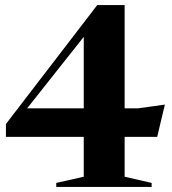

<svg xmlns="http://www.w3.org/2000/svg" viewBox="-20 -741 682 761"><path d="M474 -721V-311.5H526L633.5 -326.5L603 -198.5H474V-40.5L581 -16V0H203V-16L312 -40.5V-198.5H3.5V-249.5L365.5 -721ZM312 -311.5V-595L87.5 -311.5Z"/></svg>

Font: Newsreader Display SemiBold
Style: Regular
Weight: 600
Designer: Hugues Gentile
Foundry: Production Type
Version: Version 1.001